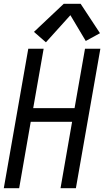

<svg xmlns="http://www.w3.org/2000/svg" viewBox="-24 -992 549 1012"><path d="M-4 0 125 -735H206L151 -422H369L424 -735H505L376 0H295L356 -350H138L77 0ZM218 -769 155 -824 312 -972H401L503 -817L428 -776L347 -912Z"/></svg>

Font: Iosevka SS08
Style: Italic
Weight: 400
Italic angle: -10°
Monospace: yes
Designer: Belleve Invis
Foundry: Belleve Invis
Version: 2.1.0; ttfautohint (v1.8.2)